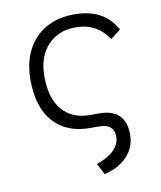

<svg xmlns="http://www.w3.org/2000/svg" viewBox="-85 -595 756 899"><g transform="rotate(-10 293.0 -146.0)"><path d="M340.3 234.4 312.5 181.2Q365.7 163.6 394.8 134.8Q423.8 106 423.8 71.3Q423.8 10.7 355.5 9.8H311.5Q198.2 9.8 136.2 -60.3Q74.2 -130.4 74.2 -259.8Q74.2 -341.8 105.2 -401.9Q136.2 -461.9 193.4 -494.6Q250.5 -527.3 329.1 -527.3Q470.7 -527.3 527.8 -419.9L479.5 -383.3Q425.3 -466.3 325.2 -466.3Q241.2 -466.3 191.2 -411.9Q141.1 -357.4 141.1 -264.6Q141.1 -161.6 188 -106Q234.9 -50.3 320.3 -50.3H364.3Q489.3 -49.3 489.3 71.3Q489.3 131.3 450.4 173.8Q411.6 216.3 340.3 234.4Z"/></g></svg>

Font: Cascadia Code NF Light
Style: Regular
Weight: 300
Monospace: yes
Designer: Aaron Bell
Foundry: Saja Typeworks
Version: Version 2404.023; ttfautohint (v1.8.4)